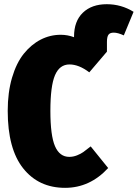

<svg xmlns="http://www.w3.org/2000/svg" viewBox="-20 -883 662 923"><path d="M493.2 -862.8Q563 -862.8 622.1 -826.2L575.2 -712.9Q546.4 -726.1 526.9 -726.1Q508.3 -726.1 501.2 -715.8Q494.1 -705.6 494.1 -681.2V-634.8L409.2 -535.2Q359.4 -573.2 314 -573.2Q266.6 -573.2 244.4 -521.5Q222.2 -469.7 222.2 -350.1Q222.2 -231.4 244.4 -180.2Q266.6 -128.9 313 -128.9Q332 -128.9 350.3 -136.2Q368.7 -143.6 380.6 -152.1Q392.6 -160.6 416 -179.2L500 -75.2Q412.1 20 293 20Q166 20 91.6 -73.5Q17.1 -167 17.1 -350.1Q17.1 -438.5 37.8 -509.3Q58.6 -580.1 94.2 -624.5Q129.9 -668.9 175.3 -692.4Q220.7 -715.8 272 -715.8Q305.2 -715.8 335.9 -704.1V-707Q335.9 -781.2 378.4 -822Q420.9 -862.8 493.2 -862.8Z"/></svg>

Font: Fira Sans Compressed Heavy
Style: Regular
Weight: 900
Width: 1
Designer: Carrois Corporate & Edenspiekermann AG
Foundry: Carrois Corporate GbR & Edenspiekermann AG
Version: Version 4.203;PS 004.203;hotconv 1.0.88;makeotf.lib2.5.64775